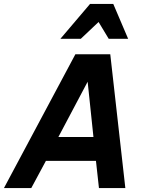

<svg xmlns="http://www.w3.org/2000/svg" viewBox="-60 -950 720 970"><path d="M-40 0 320.8 -675.8H497.1L573.2 0H439.9L424.8 -137.2H171.9L98.1 0ZM234.9 -257.8H412.1L382.8 -537.1ZM489.3 -753.9 438 -838.9 348.1 -753.9H245.1L395 -930.2H512.2L587.4 -753.9Z"/></svg>

Font: Clear Sans
Style: Bold Italic
Weight: 700
Italic angle: -12°
Foundry: Intel Corporation
Version: Version 1.00